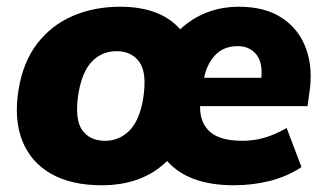

<svg xmlns="http://www.w3.org/2000/svg" viewBox="-20 -539 968 570"><path d="M282 11Q191 11 131 -23.5Q71 -58 46 -121.5Q21 -185 35 -272Q48 -354 90 -409Q132 -464 195.5 -491.5Q259 -519 337 -519Q456 -519 515 -452Q587 -519 690 -519Q767 -519 817.5 -485.5Q868 -452 889 -393.5Q910 -335 898 -260L893 -224H574Q573 -175 603 -148Q633 -121 700 -121Q733 -121 764.5 -130Q796 -139 831 -159L875 -43Q833 -15 781.5 -2Q730 11 674 11Q540 11 476 -61Q403 11 282 11ZM686 -402Q644 -402 619 -375.5Q594 -349 586 -308H756Q760 -355 740 -378.5Q720 -402 686 -402ZM292 -121Q334 -121 364 -151Q394 -181 405 -246Q417 -322 394 -354.5Q371 -387 326 -387Q283 -387 253.5 -357Q224 -327 213 -262Q201 -186 223.5 -153.5Q246 -121 292 -121Z"/></svg>

Font: Mulish Black
Style: Italic
Weight: 900
Italic angle: -9°
Designer: Vernon Adams
Foundry: Vernon Adams
Version: Version 3.603; ttfautohint (v1.8.3)